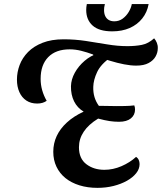

<svg xmlns="http://www.w3.org/2000/svg" viewBox="-20 -895 790 937"><path d="M455.7 21.8Q407.7 21.8 367.7 9.4Q327.7 -3 299.3 -26Q271 -49 255.5 -81.5Q240 -114 240 -154.2Q240 -195.3 256.7 -231.1Q273.3 -266.8 306.4 -297.2Q339.5 -327.7 388.3 -350.2Q357.5 -368.5 341.6 -400.3Q325.7 -432.2 326.3 -474.3Q327.2 -507.7 345.1 -540.1Q363 -572.5 392.9 -598.1Q422.8 -623.7 457.8 -634L521.2 -616Q472.2 -582 454.1 -543.5Q436 -505 435.2 -471.3Q434.3 -444.5 441.2 -421.2Q448.2 -398 462.7 -378.2Q471 -378.2 486.7 -378.2Q502.3 -378.2 519.8 -377.7Q537.2 -377.2 549.2 -377.2Q563.3 -377.2 588.8 -377.6Q614.2 -378 635.3 -380.7Q637.2 -376.2 638.1 -371.3Q639 -366.5 639 -360.7Q639 -333.7 618.7 -317.2Q598.3 -300.7 561 -300.7Q537 -300.7 514.2 -304.2Q491.3 -307.7 459 -316.3Q411.8 -287.3 388.6 -252.2Q365.3 -217.2 365.3 -176.3Q365.3 -121.2 401.3 -93.8Q437.3 -66.3 489.2 -66.3Q531.7 -66.3 572.8 -84Q613.8 -101.7 644 -129.3Q652.7 -124 656.9 -114.7Q661.2 -105.3 661.2 -94.2Q661.2 -70.5 644.7 -49.8Q628.2 -29 599.5 -12.8Q570.8 3.3 533.8 12.6Q496.8 21.8 455.7 21.8ZM161.2 -389.7Q130.5 -389.7 108.4 -404.4Q86.3 -419.2 74.5 -445.6Q62.7 -472 62.7 -506.7Q62.7 -542.5 75.8 -577.7Q89 -612.8 116.9 -641.2Q144.8 -669.5 188 -686.3Q231.2 -703.2 290.3 -703.2Q345.8 -703.2 399.1 -695.1Q452.3 -687 503.2 -678.4Q554.2 -669.8 601.8 -669.8Q640.7 -669.8 672.2 -676Q703.8 -682.2 732.2 -708Q740.5 -698.7 745.7 -685.6Q750.8 -672.5 750 -659Q750 -638.7 739.3 -619.4Q728.7 -600.2 705.5 -587.5Q682.3 -574.8 644.8 -574.8Q617.8 -574.8 585.5 -581.1Q553.2 -587.3 515.9 -598.7Q478.7 -610 435.8 -625.3L434.3 -629Q404.5 -640 376.1 -647.1Q347.7 -654.2 319.8 -654.2Q252.3 -654.2 215.3 -616.2Q178.3 -578.3 178.3 -510Q178.3 -481.8 185.8 -455Q193.3 -428.2 207.8 -403Q198.5 -396.5 187.1 -393.1Q175.7 -389.7 161.2 -389.7ZM527.7 -742Q463.7 -742 432.2 -770.1Q400.7 -798.2 400.7 -846.5Q400.7 -860 403.7 -875H491.8Q489.2 -865 488.5 -858.3Q487.8 -851.7 487.8 -845.8Q487.8 -829.2 493.4 -817Q499 -804.8 510.2 -797.9Q521.5 -791 537.7 -791Q561 -791 578.8 -804.1Q596.5 -817.2 608.2 -836.7Q619.8 -856.2 623.2 -875H705.3Q698.2 -835 674.2 -804.9Q650.3 -774.8 613.2 -758.4Q576 -742 527.7 -742Z"/></svg>

Font: Sansita Swashed Light
Style: Regular
Weight: 300
Designer: Pablo Cosgaya
Foundry: Omnibus-Type
Version: Version 1.003